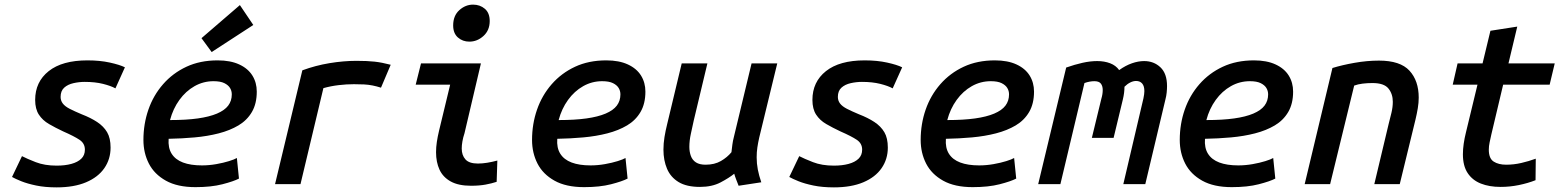

<svg xmlns="http://www.w3.org/2000/svg" viewBox="-20 -796 6760 830"><path d="M225 14Q175 14 136.5 6Q98 -2 72 -12.5Q46 -23 32 -31L75 -121Q96 -110 134.5 -95Q173 -80 225 -80Q261 -80 288.5 -87.5Q316 -95 331.5 -110Q347 -125 347 -149Q347 -176 324 -191.5Q301 -207 253 -228Q219 -244 191.5 -260Q164 -276 148 -300.5Q132 -325 132 -364Q132 -442 190.5 -488.5Q249 -535 358 -535Q412 -535 455 -525.5Q498 -516 520 -505L479 -414Q459 -425 425 -433.5Q391 -442 346 -442Q322 -442 297.5 -436.5Q273 -431 257.5 -417Q242 -403 242 -377Q242 -361 251.5 -348.5Q261 -336 281.5 -325.5Q302 -315 333 -302Q372 -287 400 -268.5Q428 -250 443 -224.5Q458 -199 458 -158Q458 -108 431 -69Q404 -30 352 -8Q300 14 225 14Z M825 13Q747 13 697 -15Q647 -43 623.5 -89Q600 -135 600 -191Q600 -260 621.5 -322Q643 -384 685 -432Q727 -480 786 -507.5Q845 -535 921 -535Q976 -535 1014 -517.5Q1052 -500 1071 -469.5Q1090 -439 1090 -400Q1090 -348 1069 -312Q1048 -276 1011 -254Q974 -232 925.5 -219.5Q877 -207 821.5 -202Q766 -197 709 -196Q706 -157 722 -131.5Q738 -106 771 -93.5Q804 -81 853 -81Q884 -81 915 -86.5Q946 -92 970 -99.5Q994 -107 1004 -113L1013 -24Q990 -12 941.5 0.5Q893 13 825 13ZM715 -277Q785 -277 835 -284Q885 -291 918 -305Q951 -319 966.5 -339.5Q982 -360 982 -388Q982 -403 974.5 -415.5Q967 -428 950 -436.5Q933 -445 903 -445Q859 -445 821 -423.5Q783 -402 755.5 -364Q728 -326 715 -277ZM895 -571 851 -631 1017 -774 1075 -688Z M1169 0 1287 -492Q1344 -513 1404.5 -523Q1465 -533 1521 -533Q1568 -533 1599.5 -529.5Q1631 -526 1669 -516L1627 -417Q1608 -423 1590.5 -426.5Q1573 -430 1554 -431Q1535 -432 1510 -432Q1478 -432 1444 -428Q1410 -424 1378 -415L1279 0Z M2016 7Q1962 7 1928.5 -11.5Q1895 -30 1880 -62.5Q1865 -95 1865 -138Q1865 -160 1868.5 -183Q1872 -206 1878 -231L1926 -430H1777L1800 -522H2059L1988 -220Q1982 -202 1979 -185Q1976 -168 1976 -154Q1976 -125 1992 -107Q2008 -89 2046 -89Q2065 -89 2086.5 -92.5Q2108 -96 2130 -102L2127 -10Q2106 -3 2079 2Q2052 7 2016 7ZM2009 -616Q1980 -616 1959.5 -634Q1939 -652 1939 -686Q1939 -728 1965.5 -752Q1992 -776 2025 -776Q2055 -776 2076 -758Q2097 -740 2097 -705Q2097 -665 2070 -640.5Q2043 -616 2009 -616Z M2505 13Q2427 13 2377 -15Q2327 -43 2303.5 -89Q2280 -135 2280 -191Q2280 -260 2301.5 -322Q2323 -384 2365 -432Q2407 -480 2466 -507.5Q2525 -535 2601 -535Q2656 -535 2694 -517.5Q2732 -500 2751 -469.5Q2770 -439 2770 -400Q2770 -348 2749 -312Q2728 -276 2691 -254Q2654 -232 2605.5 -219.5Q2557 -207 2501.5 -202Q2446 -197 2389 -196Q2386 -157 2402 -131.5Q2418 -106 2451 -93.5Q2484 -81 2533 -81Q2564 -81 2595 -86.5Q2626 -92 2650 -99.5Q2674 -107 2684 -113L2693 -24Q2670 -12 2621.5 0.5Q2573 13 2505 13ZM2395 -277Q2465 -277 2515 -284Q2565 -291 2598 -305Q2631 -319 2646.5 -339.5Q2662 -360 2662 -388Q2662 -403 2654.5 -415.5Q2647 -428 2630 -436.5Q2613 -445 2583 -445Q2539 -445 2501 -423.5Q2463 -402 2435.5 -364Q2408 -326 2395 -277Z M3006 12Q2948 12 2913.5 -9Q2879 -30 2863.5 -66.5Q2848 -103 2848 -149Q2848 -176 2852.5 -203.5Q2857 -231 2864 -259L2927 -522H3038L2979 -275Q2973 -247 2966.5 -217.5Q2960 -188 2960 -161Q2960 -140 2966.5 -122Q2973 -104 2988.5 -94Q3004 -84 3030 -84Q3069 -84 3096.5 -100Q3124 -116 3142 -138Q3144 -155 3146 -171Q3148 -187 3153 -206L3229 -522H3340L3262 -201Q3257 -179 3254 -158.5Q3251 -138 3251 -116Q3251 -89 3256 -63Q3261 -37 3271 -8L3173 7Q3169 -3 3163 -18.5Q3157 -34 3154 -45Q3132 -27 3095 -7.5Q3058 12 3006 12Z M3585 14Q3535 14 3496.5 6Q3458 -2 3432 -12.5Q3406 -23 3392 -31L3435 -121Q3456 -110 3494.5 -95Q3533 -80 3585 -80Q3621 -80 3648.5 -87.5Q3676 -95 3691.5 -110Q3707 -125 3707 -149Q3707 -176 3684 -191.5Q3661 -207 3613 -228Q3579 -244 3551.5 -260Q3524 -276 3508 -300.5Q3492 -325 3492 -364Q3492 -442 3550.5 -488.5Q3609 -535 3718 -535Q3772 -535 3815 -525.5Q3858 -516 3880 -505L3839 -414Q3819 -425 3785 -433.5Q3751 -442 3706 -442Q3682 -442 3657.5 -436.5Q3633 -431 3617.5 -417Q3602 -403 3602 -377Q3602 -361 3611.5 -348.5Q3621 -336 3641.5 -325.5Q3662 -315 3693 -302Q3732 -287 3760 -268.5Q3788 -250 3803 -224.5Q3818 -199 3818 -158Q3818 -108 3791 -69Q3764 -30 3712 -8Q3660 14 3585 14Z M4185 13Q4107 13 4057 -15Q4007 -43 3983.5 -89Q3960 -135 3960 -191Q3960 -260 3981.5 -322Q4003 -384 4045 -432Q4087 -480 4146 -507.5Q4205 -535 4281 -535Q4336 -535 4374 -517.5Q4412 -500 4431 -469.5Q4450 -439 4450 -400Q4450 -348 4429 -312Q4408 -276 4371 -254Q4334 -232 4285.5 -219.5Q4237 -207 4181.5 -202Q4126 -197 4069 -196Q4066 -157 4082 -131.5Q4098 -106 4131 -93.5Q4164 -81 4213 -81Q4244 -81 4275 -86.5Q4306 -92 4330 -99.5Q4354 -107 4364 -113L4373 -24Q4350 -12 4301.5 0.5Q4253 13 4185 13ZM4075 -277Q4145 -277 4195 -284Q4245 -291 4278 -305Q4311 -319 4326.5 -339.5Q4342 -360 4342 -388Q4342 -403 4334.5 -415.5Q4327 -428 4310 -436.5Q4293 -445 4263 -445Q4219 -445 4181 -423.5Q4143 -402 4115.5 -364Q4088 -326 4075 -277Z M4468 0 4589 -504Q4626 -517 4659.5 -524.5Q4693 -532 4723 -532Q4754 -532 4779 -522.5Q4804 -513 4818 -493Q4846 -513 4873.5 -522.5Q4901 -532 4926 -532Q4968 -532 4996.5 -505Q5025 -478 5025 -424Q5025 -411 5023.5 -396Q5022 -381 5018 -366L4931 0H4836L4923 -371Q4925 -380 4926 -388.5Q4927 -397 4927 -402Q4927 -424 4917.5 -435Q4908 -446 4891 -446Q4879 -446 4866 -439.5Q4853 -433 4841 -421Q4841 -395 4834 -366L4794 -200H4700L4741 -369Q4744 -379 4745.5 -388.5Q4747 -398 4747 -407Q4747 -424 4739 -434.5Q4731 -445 4711 -445Q4701 -445 4690 -443Q4679 -441 4668 -437L4564 0Z M5305 13Q5227 13 5177 -15Q5127 -43 5103.5 -89Q5080 -135 5080 -191Q5080 -260 5101.5 -322Q5123 -384 5165 -432Q5207 -480 5266 -507.5Q5325 -535 5401 -535Q5456 -535 5494 -517.5Q5532 -500 5551 -469.5Q5570 -439 5570 -400Q5570 -348 5549 -312Q5528 -276 5491 -254Q5454 -232 5405.5 -219.5Q5357 -207 5301.5 -202Q5246 -197 5189 -196Q5186 -157 5202 -131.5Q5218 -106 5251 -93.5Q5284 -81 5333 -81Q5364 -81 5395 -86.5Q5426 -92 5450 -99.5Q5474 -107 5484 -113L5493 -24Q5470 -12 5421.5 0.5Q5373 13 5305 13ZM5195 -277Q5265 -277 5315 -284Q5365 -291 5398 -305Q5431 -319 5446.5 -339.5Q5462 -360 5462 -388Q5462 -403 5454.5 -415.5Q5447 -428 5430 -436.5Q5413 -445 5383 -445Q5339 -445 5301 -423.5Q5263 -402 5235.5 -364Q5208 -326 5195 -277Z M5620 0 5740 -502Q5782 -515 5836 -524.5Q5890 -534 5941 -534Q6033 -534 6073 -490.5Q6113 -447 6113 -374Q6113 -352 6109 -328Q6105 -304 6099 -279L6031 0H5921L5983 -260Q5989 -283 5995 -308Q6001 -333 6001 -356Q6001 -390 5982 -413.5Q5963 -437 5913 -437Q5891 -437 5870.5 -434.5Q5850 -432 5834 -426L5730 0Z M6467 12Q6418 12 6381.5 -2.5Q6345 -17 6324.5 -48Q6304 -79 6304 -129Q6304 -151 6307.5 -175Q6311 -199 6317 -223L6367 -430H6260L6281 -522H6389L6423 -663L6539 -681L6501 -522H6701L6679 -430H6478L6427 -215Q6423 -197 6419.5 -180.5Q6416 -164 6416 -149Q6416 -111 6437 -97.5Q6458 -84 6491 -84Q6524 -84 6556.5 -91.5Q6589 -99 6619 -110L6618 -17Q6585 -4 6546 4Q6507 12 6467 12Z"/></svg>

Font: Ubuntu Sans Mono Medium
Style: Italic
Weight: 500
Italic angle: -13.5°
Monospace: yes
Designer: Dalton Maag Ltd
Foundry: Dalton Maag Ltd
Version: Version 1.006